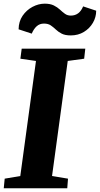

<svg xmlns="http://www.w3.org/2000/svg" viewBox="-29 -1002 532 1022"><path d="M-9 0 -4 -51 79 -65 162.5 -677.5 79.5 -689.5 86.5 -743H425L419 -689.5L331.5 -677.5L248 -65L333 -51L329 0ZM70 -846Q70.5 -887.5 91.2 -918Q112 -948.5 144 -965.5Q176 -982.5 209 -982.5Q238.5 -982.5 257.5 -973Q276.5 -963.5 290 -950.8Q303.5 -938 316.8 -928.5Q330 -919 348 -919Q393.5 -919 413.5 -968L483 -945Q483 -910.5 465.5 -880.5Q448 -850.5 417.5 -832Q387 -813.5 348 -813.5Q317.5 -813.5 299.2 -823Q281 -832.5 268 -845Q255 -857.5 241 -867Q227 -876.5 205 -876.5Q182 -876.5 166.2 -862.2Q150.5 -848 140 -823Z"/></svg>

Font: Merriweather Black
Style: Italic
Weight: 900
Italic angle: -7.8°
Designer: Eben Sorkin
Foundry: Eben Sorkin
Version: Version 2.200;gftools[0.9.31]